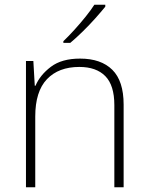

<svg xmlns="http://www.w3.org/2000/svg" viewBox="-20 -786 622 806"><path d="M316 -540Q404 -540 451.5 -493Q499 -446 499 -347V0H460V-345Q460 -428 422 -466.5Q384 -505 313 -505Q226 -505 177 -453.5Q128 -402 128 -297V0H89V-530H120L126 -426H129Q148 -471 193.5 -505.5Q239 -540 316 -540ZM422 -758Q405 -737 380.5 -709.5Q356 -682 328 -654.5Q300 -627 275 -606H246V-613Q267 -633 292 -660.5Q317 -688 339.5 -716Q362 -744 376 -766H422Z"/></svg>

Font: Noto Sans Kannada ExtraLight
Style: Regular
Weight: 200
Designer: Jelle Bosma - Monotype Design Team
Foundry: Monotype Imaging Inc.
Version: Version 2.005; ttfautohint (v1.8.4.7-5d5b)